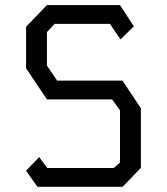

<svg xmlns="http://www.w3.org/2000/svg" viewBox="-20 -716 640 736"><path d="M160 -696.5H440L493 -615L442 -565L401.5 -624.5H189.5L160 -593V-464.5L199 -407H449.5L520 -301V-72.5L450 0H123.5L80 -61.5L130 -114L161 -72H416L440 -92.5V-293L410 -335H160L80 -454V-613.5Z"/></svg>

Font: Kode Mono
Style: Regular
Weight: 400
Monospace: yes
Designer: Isa Ozler
Foundry: Kadena LLC
Version: Version 1.000;gftools[0.9.28]